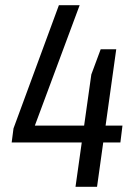

<svg xmlns="http://www.w3.org/2000/svg" viewBox="-20 -720 515 740"><path d="M32 -225 207 -700H287L98 -192L62 -236H452L444 -171H25ZM332 -433 368 -530H428L354 0H271Z"/></svg>

Font: Pathway Extreme Condensed
Style: Italic
Weight: 400
Width: 3
Italic angle: -8°
Version: Version 1.001;gftools[0.9.26]